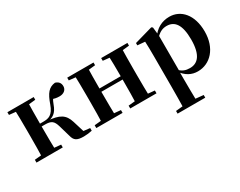

<svg xmlns="http://www.w3.org/2000/svg" viewBox="-95 -1030 2211 1768"><g transform="rotate(-30 1011.0 -146.5)"><path d="M37.2 0H316.8V-29.9L208.6 -40.2H147L37.2 -29.9ZM37.2 -506.8 147 -495.5H208.6L316.8 -506.8V-535.7H37.2ZM105.9 0H247.6C245.6 -50.2 244.6 -165.3 244.6 -269.3V-289.8C244.6 -370.2 245.6 -485.5 247.6 -535.7H105.9C108.6 -485.5 109.6 -370.2 109.6 -301.2V-234.8C109.6 -165.3 108.6 -50.2 105.9 0ZM422.8 -64.1C436.5 -7.8 462.7 10.2 536.2 10.2C564.4 10.2 599.2 6.2 624.6 0V-28.2L469.7 -46L564.3 -11.8L520.6 -153.9C493.2 -242.5 442.6 -273.9 314.4 -283.3L312.2 -273.1C371.6 -283.3 412.7 -303.1 442 -386.8C457.4 -428.6 470.9 -447.4 498.8 -479.7L448 -436.9C474.5 -426.6 495.7 -421.8 527.7 -421.8C570.4 -421.8 603.7 -445.6 603.7 -485.9C603.7 -519.3 587.1 -541.5 552.1 -551.9C484.8 -543.9 449.7 -502.4 414.3 -399.3C380.7 -304.6 335.7 -294.5 279.8 -294.5H176.9V-264.3H279.4C346.5 -264.3 369.5 -247.9 388.9 -181.4Z M741.9 0H883.6C881.6 -50.2 880.6 -165.3 880.6 -270.6V-291.8C880.6 -370.2 881.6 -485.5 883.6 -535.7H741.9C744.6 -485.5 745.6 -370.2 745.6 -301.2V-234.8C745.6 -165.3 744.6 -50.2 741.9 0ZM1102.6 0H1244C1242 -50.2 1241 -165.3 1241 -234.8V-301.2C1241 -370.2 1242 -485.5 1244 -535.7H1102.6C1105.6 -485.5 1106.6 -370.2 1106.6 -291.8V-270.6C1106.6 -165.3 1105.6 -50.2 1102.6 0ZM673.2 0H952.8V-29.9L844.6 -40.2H783L673.2 -29.9ZM673.2 -506.8 783 -495.5H844.6L952.8 -506.8V-535.7H673.2ZM1034.2 0H1313.4V-29.9L1205.5 -40.2H1142.9L1034.2 -29.9ZM1034.2 -506.8 1142.9 -495.5H1205.5L1313.4 -506.8V-535.7H1034.2ZM812.9 -265.9H1173.1V-301H812.9Z M1387.9 259.3H1682.1V230.8L1576.4 220.1H1497L1387.9 230.8ZM1460.4 259.3H1599.4C1597.4 175.6 1596.4 83.5 1596.4 13V-63L1598.1 -75.6V-455L1596.8 -460.8L1588.2 -540.9L1575.2 -550.4L1381.2 -495.2V-470.7L1460.4 -463.8C1462.4 -415.2 1463.4 -374.7 1463.4 -308.7V13.8C1463.4 83.8 1462.4 175.6 1460.4 259.3ZM1746.1 16.2C1877.8 16.2 1982.9 -93.2 1982.9 -271.4C1982.9 -449.4 1889.1 -551.9 1766.6 -551.9C1689.5 -551.9 1618.6 -517.8 1568.5 -437.5H1560.1L1575 -421.1C1624.8 -478.5 1662.2 -490.8 1703.6 -490.8C1786.6 -490.8 1838 -429.4 1838 -270.1C1838 -103.7 1779.1 -46.7 1698.1 -46.7C1652.2 -46.7 1618.8 -57.7 1581.6 -97.8L1563.1 -82.3H1575.3C1623 -11.6 1681.6 16.2 1746.1 16.2Z"/></g></svg>

Font: Source Han Serif TW VF
Style: Regular
Weight: 250
Designer: Ryoko NISHIZUKA 西塚涼子 (kana & ideographs); Frank Grießhammer (Latin, Greek & Cyrillic); Wenlong ZHANG 张文龙 (bopomofo); San
Foundry: Adobe
Version: Version 2.002;hotconv 1.1.0;makeotfexe 2.6.0